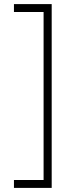

<svg xmlns="http://www.w3.org/2000/svg" viewBox="-20 -708 368 936"><path d="M48 208V169.5H192.5V-649.5H48V-688H232V208Z"/></svg>

Font: League Spartan Thin ExtraLight
Style: Regular
Weight: 250
Version: Version 2.002